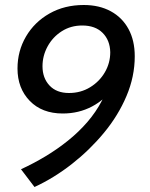

<svg xmlns="http://www.w3.org/2000/svg" viewBox="-20 -734 599 768"><path d="M315 -714Q377 -714 423 -689Q469 -664 494 -618Q519 -572 519 -509Q519 -428 486 -350Q453 -272 396 -203Q339 -134 267.5 -78Q196 -22 118 14L64 -57Q114 -80 161.5 -108.5Q209 -137 252 -171.5Q295 -206 329.5 -246Q364 -286 387.5 -331Q411 -376 421 -425L433 -384Q401 -336 348 -308Q295 -280 231 -280Q148 -280 99 -330.5Q50 -381 50 -460Q50 -530 84 -588Q118 -646 178 -680Q238 -714 315 -714ZM309 -632Q263 -632 227 -609Q191 -586 170.5 -548.5Q150 -511 150 -469Q150 -422 178 -392Q206 -362 256 -362Q303 -362 340.5 -385Q378 -408 399.5 -445Q421 -482 421 -525Q420 -573 390.5 -602.5Q361 -632 309 -632Z"/></svg>

Font: Cabin VF Beta
Style: Italic
Weight: 400
Italic angle: -7°
Designer: Pablo Impallari
Foundry: Pablo Impallari. http://www.impallari.com Igino Marini. http://www.ikern.com
Version: Version 2.300